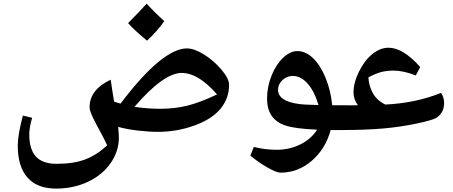

<svg xmlns="http://www.w3.org/2000/svg" viewBox="-20 -723 2553 1082"><path d="M295.9 339.8Q190.4 339.8 135.3 278.1Q80.1 216.3 80.1 98.1Q80.1 37.1 108.9 -71.8L161.1 -59.1Q145 -4.9 145 34.2Q145 118.7 182.6 159.4Q220.2 200.2 298.8 200.2Q395 200.2 460.4 175.3Q525.9 150.4 584 96.2Q568.4 62 550.8 29.8Q533.2 -2.4 518.6 -30.3Q503.9 -58.1 494.4 -80.8Q484.9 -103.5 484.9 -119.1Q484.9 -217.8 604 -273.9Q610.4 -225.6 623 -149.9L659.2 -139.2Q781.7 -300.3 874 -375.2Q966.3 -450.2 1033.2 -450.2Q1074.2 -450.2 1129.2 -416.3Q1184.1 -382.3 1227.5 -331.1Q1271 -279.8 1271 -245.1Q1271 -168.9 1222.7 -110.1Q1174.3 -51.3 1075.4 -15.6Q976.6 20 872.1 20Q818.4 20 757.8 12.9Q697.3 5.9 646 -7.8Q649.9 33.7 649.9 51.8Q649.9 129.9 603 196.8Q556.2 263.7 474.9 301.8Q393.6 339.8 295.9 339.8ZM1003.9 -312Q902.3 -312 737.8 -121.1Q810.1 -109.9 883.8 -109.9Q962.4 -109.9 1033.4 -127Q1104.5 -144 1203.1 -190.9Q1098.1 -312 1003.9 -312ZM905.8 -604Q870.1 -551.3 808.6 -493.7Q735.4 -554.2 701.7 -592.8Q772.5 -663.6 806.6 -702.6Q847.2 -656.7 905.8 -604Z M1843.3 9.8Q1814.5 116.7 1736.6 183.3Q1658.7 250 1561 250Q1537.6 250 1485.1 219.7Q1432.6 189.5 1391.1 153.8L1410.2 105Q1473.1 121.1 1539.1 121.1Q1611.8 121.1 1672.6 90.8Q1733.4 60.5 1767.1 7.8Q1642.6 2.4 1589.4 -15.4Q1536.1 -33.2 1510.5 -71Q1484.9 -108.9 1484.9 -167Q1484.9 -234.4 1510.5 -297.4Q1536.1 -360.4 1575.7 -397.7Q1615.2 -435.1 1656.2 -435.1Q1702.1 -435.1 1743.4 -396Q1784.7 -356.9 1814.5 -284.9Q1844.2 -212.9 1852.1 -129.9H1915Q1925.3 -129.9 1925.3 -120.1V0Q1925.3 9.8 1915 9.8ZM1774.9 -130.9Q1751.5 -209.5 1713.4 -252.2Q1675.3 -294.9 1629.9 -294.9Q1596.2 -294.9 1571.5 -271.5Q1546.9 -248 1546.9 -217.8Q1546.9 -152.8 1663.1 -137.2Q1682.6 -133.3 1774.9 -130.9Z M1905.3 9.8Q1895.5 9.8 1895.5 0V-120.1Q1895.5 -129.9 1905.3 -129.9L1967.8 -129.4L1997.1 -129.9Q1972.2 -163.1 1972.2 -202.1Q1972.2 -257.3 2003.4 -320.3Q2034.7 -383.3 2078.9 -418.7Q2123 -454.1 2169.4 -454.1Q2251.5 -454.1 2348.1 -345.2L2323.2 -297.9Q2252.4 -325.2 2199.2 -325.2Q2158.7 -325.2 2127.2 -316.7Q2095.7 -308.1 2056.2 -287.1Q2058.6 -238.3 2081.3 -197.8Q2104 -157.2 2151.4 -133.8Q2322.8 -142.1 2464.4 -199.2Q2472.2 -191.9 2477.5 -176Q2482.9 -160.2 2482.9 -141.6Q2482.9 -114.3 2471.2 -93Q2459.5 -71.8 2438.7 -58.8Q2418 -45.9 2327.1 -26.6Q2236.3 -7.3 2137.7 1.2Q2039.1 9.8 1905.3 9.8Z"/></svg>

Font: Sahl Naskh
Style: Bold
Weight: 700
Designer: Pascal Zoghbi
Version: Version 1.001